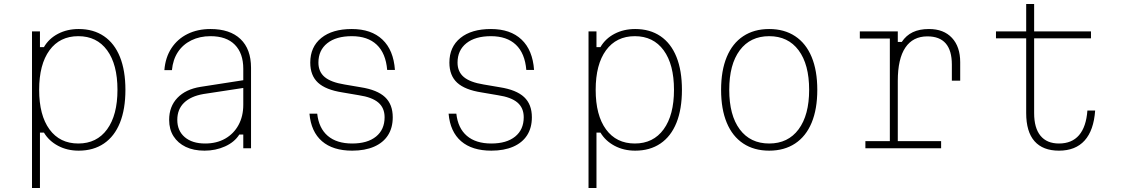

<svg xmlns="http://www.w3.org/2000/svg" viewBox="-20 -746 5640 966"><path d="M141 200V-588H181V-509H201Q226 -552 272 -576Q318 -600 376 -600Q450 -600 503 -564Q556 -528 583.5 -459.5Q611 -391 611 -294Q611 -197 583.5 -128.5Q556 -60 503 -24Q450 12 376 12Q318 12 272 -12.5Q226 -37 201 -79H181V200ZM374 -24Q467 -24 519 -95.5Q571 -167 571 -294Q571 -422 519 -493Q467 -564 374 -564Q281 -564 229 -493Q177 -422 177 -294Q177 -166 229 -95Q281 -24 374 -24Z M1214 -344V-305L1004 -273Q940 -262 906 -229Q872 -196 872 -143Q872 -88 909.5 -56Q947 -24 1012 -24Q1070 -24 1113 -48.5Q1156 -73 1180 -117Q1204 -161 1204 -219V-400Q1204 -478 1161.5 -521Q1119 -564 1039 -564Q985 -564 942.5 -543Q900 -522 875 -484Q850 -446 845 -393H807Q812 -457 842.5 -503.5Q873 -550 923.5 -575Q974 -600 1039 -600Q1137 -600 1190 -549.5Q1243 -499 1243 -405V0H1204V-69H1184Q1160 -31 1112.5 -9.5Q1065 12 1009 12Q954 12 914.5 -7Q875 -26 853 -60.5Q831 -95 831 -143Q831 -210 872.5 -253.5Q914 -297 989 -309Z M1576 -174Q1584 -101 1629 -62.5Q1674 -24 1752 -24Q1829 -24 1872 -59Q1915 -94 1915 -156Q1915 -203 1883.5 -230Q1852 -257 1785 -267L1703 -281Q1619 -294 1580 -330Q1541 -366 1541 -431Q1541 -510 1596.5 -555Q1652 -600 1750 -600Q1848 -600 1904 -547Q1960 -494 1967 -394H1928Q1921 -478 1875.5 -521Q1830 -564 1750 -564Q1671 -564 1626.5 -528.5Q1582 -493 1582 -431Q1582 -385 1613.5 -358.5Q1645 -332 1713 -321L1795 -307Q1878 -294 1917 -257.5Q1956 -221 1956 -156Q1956 -103 1932 -65.5Q1908 -28 1862 -8Q1816 12 1752 12Q1655 12 1600 -35.5Q1545 -83 1537 -174Z M2276 -174Q2284 -101 2329 -62.5Q2374 -24 2452 -24Q2529 -24 2572 -59Q2615 -94 2615 -156Q2615 -203 2583.5 -230Q2552 -257 2485 -267L2403 -281Q2319 -294 2280 -330Q2241 -366 2241 -431Q2241 -510 2296.5 -555Q2352 -600 2450 -600Q2548 -600 2604 -547Q2660 -494 2667 -394H2628Q2621 -478 2575.5 -521Q2530 -564 2450 -564Q2371 -564 2326.5 -528.5Q2282 -493 2282 -431Q2282 -385 2313.5 -358.5Q2345 -332 2413 -321L2495 -307Q2578 -294 2617 -257.5Q2656 -221 2656 -156Q2656 -103 2632 -65.5Q2608 -28 2562 -8Q2516 12 2452 12Q2355 12 2300 -35.5Q2245 -83 2237 -174Z M2941 200V-588H2981V-509H3001Q3026 -552 3072 -576Q3118 -600 3176 -600Q3250 -600 3303 -564Q3356 -528 3383.5 -459.5Q3411 -391 3411 -294Q3411 -197 3383.5 -128.5Q3356 -60 3303 -24Q3250 12 3176 12Q3118 12 3072 -12.5Q3026 -37 3001 -79H2981V200ZM3174 -24Q3267 -24 3319 -95.5Q3371 -167 3371 -294Q3371 -422 3319 -493Q3267 -564 3174 -564Q3081 -564 3029 -493Q2977 -422 2977 -294Q2977 -166 3029 -95Q3081 -24 3174 -24Z M3850 12Q3774 12 3719.5 -24Q3665 -60 3636.5 -128.5Q3608 -197 3608 -294Q3608 -391 3636.5 -459.5Q3665 -528 3719.5 -564Q3774 -600 3850 -600Q3926 -600 3980.5 -564Q4035 -528 4063.5 -459.5Q4092 -391 4092 -294Q4092 -197 4063.5 -128.5Q4035 -60 3980.5 -24Q3926 12 3850 12ZM3850 -24Q3945 -24 3998 -95.5Q4051 -167 4051 -294Q4051 -422 3998 -493Q3945 -564 3850 -564Q3755 -564 3702 -493Q3649 -422 3649 -294Q3649 -166 3702 -95Q3755 -24 3850 -24Z M4306 -588H4497V-535H4517Q4539 -568 4572.5 -584Q4606 -600 4654 -600Q4728 -600 4769.5 -555.5Q4811 -511 4811 -433V-340H4769V-421Q4769 -563 4646 -563Q4573 -563 4535 -506.5Q4497 -450 4497 -339V-36H4715V0H4334V-36H4457V-552H4306Z M5183 -726V-588H5469V-553H5183V-177Q5183 -102 5215 -63Q5247 -24 5308 -24Q5373 -24 5409 -66Q5445 -108 5451 -190H5490Q5483 -90 5437 -39Q5391 12 5308 12Q5227 12 5185 -35.5Q5143 -83 5143 -177V-553H4991V-588H5143V-726Z"/></svg>

Font: Martian Mono SemiExpanded Thin
Style: Regular
Weight: 250
Monospace: yes
Version: Version 0.930